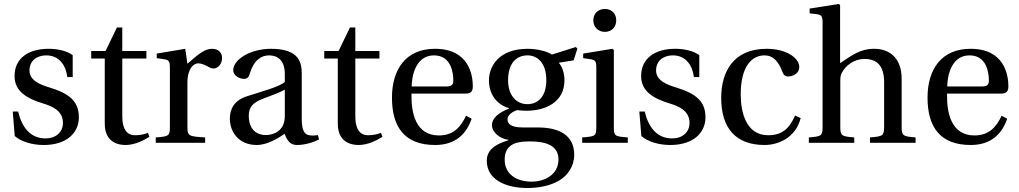

<svg xmlns="http://www.w3.org/2000/svg" viewBox="-20 -717 5114 964"><path d="M44 -157 54 -34C88 -4 145 11 200 11C312 11 376 -48 376 -128C376 -211 325 -248 228 -278C189 -290 128 -310 128 -363C128 -412 165 -439 212 -439C279 -439 311 -387 318 -330H345V-440C314 -463 266 -472 224 -472C122 -472 53 -424 53 -335C53 -257 117 -222 195 -198C237 -185 296 -164 296 -100C296 -52 259 -22 209 -22C133 -22 90 -77 71 -157Z M438 -423H506V-96C506 0 577 11 610 11C658 11 703 -13 730 -30L723 -50C700 -41 680 -38 656 -38C624 -38 594 -61 594 -132V-423H715V-461H594V-579H567L510 -461H438Z M762 0H1010V-27C926 -32 921 -34 921 -82V-302C921 -374 953 -399 975 -399C990 -399 1006 -393 1033 -378C1040 -374 1047 -373 1052 -373C1075 -373 1095 -397 1095 -426C1095 -447 1082 -472 1045 -472C1011 -472 983 -452 921 -397L910 -472L767 -448V-425L802 -420C826 -416 833 -412 833 -378V-82C833 -34 828 -32 762 -27Z M1134 -122C1134 -52 1181 11 1269 11C1324 11 1379 -25 1409 -45C1422 -10 1438 11 1471 11C1506 11 1546 1 1582 -17L1576 -39C1563 -36 1542 -35 1528 -39C1511 -43 1495 -60 1495 -119V-347C1495 -402 1483 -472 1341 -472C1235 -472 1151 -417 1151 -365C1151 -335 1186 -321 1204 -321C1224 -321 1229 -331 1234 -347C1255 -417 1293 -439 1331 -439C1368 -439 1410 -420 1410 -345V-306C1386 -282 1295 -258 1221 -234C1153 -213 1134 -166 1134 -122ZM1229 -135C1229 -179 1249 -202 1302 -222C1340 -236 1389 -254 1410 -267V-134C1410 -58 1352 -39 1315 -39C1257 -39 1229 -80 1229 -135Z M1608 -423H1676V-96C1676 0 1747 11 1780 11C1828 11 1873 -13 1900 -30L1893 -50C1870 -41 1850 -38 1826 -38C1794 -38 1764 -61 1764 -132V-423H1885V-461H1764V-579H1737L1680 -461H1608Z M1948 -227C1948 -78 2012 11 2165 11C2269 11 2323 -47 2348 -121L2320 -136C2294 -81 2258 -37 2184 -37C2067 -37 2044 -149 2046 -247H2317C2337 -247 2354 -252 2354 -283C2354 -338 2336 -472 2164 -472C2017 -472 1948 -368 1948 -227ZM2047 -283C2047 -322 2061 -439 2159 -439C2246 -439 2256 -350 2256 -313C2256 -295 2250 -283 2224 -283Z M2424 90C2424 185 2519 227 2628 227C2684 227 2743 216 2788 189C2831 163 2863 118 2863 60C2863 -42 2782 -77 2681 -77H2606C2538 -77 2528 -100 2528 -118C2528 -145 2564 -160 2576 -164C2594 -162 2614 -161 2624 -161C2713 -161 2814 -200 2814 -314C2814 -353 2801 -386 2785 -402L2860 -414L2879 -473L2871 -481L2751 -443C2725 -461 2672 -472 2629 -472C2485 -472 2435 -384 2435 -314C2435 -226 2493 -185 2536 -174V-172C2485 -152 2450 -125 2450 -88C2450 -55 2488 -20 2533 -15V-13C2493 0 2424 22 2424 90ZM2514 86C2514 54 2523 30 2543 15C2564 -1 2595 -7 2640 -7C2723 -7 2784 14 2784 84C2784 159 2716 195 2649 195C2569 195 2514 154 2514 86ZM2531 -314C2531 -407 2579 -439 2629 -439C2675 -439 2723 -405 2723 -314C2723 -235 2683 -194 2628 -194C2575 -194 2531 -235 2531 -314Z M2959 -615C2959 -581 2983 -557 3017 -557C3051 -557 3074 -581 3074 -615C3074 -649 3051 -672 3017 -672C2983 -672 2959 -649 2959 -615ZM2903 0H3132V-27C3065 -32 3062 -34 3062 -82V-466L3055 -472L2908 -448V-425L2943 -420C2967 -416 2974 -412 2974 -378V-82C2974 -34 2971 -32 2903 -27Z M3190 -157 3200 -34C3234 -4 3291 11 3346 11C3458 11 3522 -48 3522 -128C3522 -211 3471 -248 3374 -278C3335 -290 3274 -310 3274 -363C3274 -412 3311 -439 3358 -439C3425 -439 3457 -387 3464 -330H3491V-440C3460 -463 3412 -472 3370 -472C3268 -472 3199 -424 3199 -335C3199 -257 3263 -222 3341 -198C3383 -185 3442 -164 3442 -100C3442 -52 3405 -22 3355 -22C3279 -22 3236 -77 3217 -157Z M3601 -226C3601 -69 3678 11 3819 11C3885 11 3974 -23 4000 -124L3972 -137C3943 -71 3906 -38 3837 -38C3725 -38 3699 -155 3699 -243C3699 -383 3754 -439 3819 -439C3862 -439 3889 -408 3908 -357C3914 -342 3920 -333 3938 -333C3957 -333 3993 -345 3993 -381C3993 -424 3931 -472 3829 -472C3658 -472 3601 -351 3601 -226Z M4041 0H4269V-27C4204 -32 4199 -36 4199 -82V-302C4199 -326 4199 -338 4207 -352C4227 -390 4270 -421 4320 -421C4384 -421 4419 -386 4419 -304V-82C4419 -36 4414 -32 4348 -27V0H4577V-27C4512 -32 4507 -36 4507 -82V-322C4507 -417 4455 -472 4368 -472C4299 -472 4257 -439 4198 -400V-692L4191 -697L4045 -674V-650L4080 -646C4104 -642 4110 -637 4110 -603V-82C4110 -36 4107 -32 4041 -27Z M4637 -227C4637 -78 4701 11 4854 11C4958 11 5012 -47 5037 -121L5009 -136C4983 -81 4947 -37 4873 -37C4756 -37 4733 -149 4735 -247H5006C5026 -247 5043 -252 5043 -283C5043 -338 5025 -472 4853 -472C4706 -472 4637 -368 4637 -227ZM4736 -283C4736 -322 4750 -439 4848 -439C4935 -439 4945 -350 4945 -313C4945 -295 4939 -283 4913 -283Z"/></svg>

Font: erewhon
Style: Regular
Weight: 400
Version: Version 1.0.0